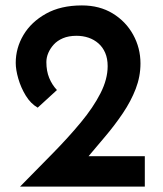

<svg xmlns="http://www.w3.org/2000/svg" viewBox="-20 -688 600 708"><path d="M54 0Q116 -63 174 -122Q232 -181 278 -236.5Q324 -292 350.5 -344Q377 -396 377 -444Q377 -472 368 -493Q359 -514 343 -528Q327 -542 306.5 -549Q286 -556 262 -556Q233 -556 212 -547Q191 -538 178 -523.5Q165 -509 158 -492.5Q151 -476 151 -459Q151 -426 161.5 -400.5Q172 -375 190 -356L119 -291Q93 -306 75 -335.5Q57 -365 47.5 -398Q38 -431 38 -456Q38 -511 66.5 -559Q95 -607 149.5 -637.5Q204 -668 282 -668Q347 -668 395.5 -638.5Q444 -609 471 -560Q498 -511 498 -454Q498 -406 480.5 -360.5Q463 -315 433 -270.5Q403 -226 366.5 -183Q330 -140 293 -96L241 -112H514V0Z"/></svg>

Font: Josefin Sans Thin SemiBold
Style: Regular
Weight: 600
Version: Version 2.000